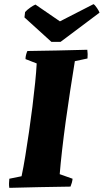

<svg xmlns="http://www.w3.org/2000/svg" viewBox="-20 -900 500 926"><path d="M25 6Q23 -5 23.5 -16Q24 -27 25 -38L84 -50Q93 -92 102 -147.5Q111 -203 120 -264.5Q129 -326 136.5 -386.5Q144 -447 149.5 -501Q155 -555 157 -594L103 -615Q103 -625 105.5 -635Q108 -645 112 -654Q184 -655 256.5 -656.5Q329 -658 401 -660Q404 -640 402 -618L341 -605Q330 -537 318.5 -462.5Q307 -388 297 -315Q287 -242 279.5 -176Q272 -110 268 -60L330 -38Q329 -28 326.5 -19Q324 -10 320 0Q244 1 170.5 2.5Q97 4 25 6ZM228 -698 98 -816 101 -842Q111 -853 126 -863.5Q141 -874 151 -878L269 -797L431 -880Q438 -876 448 -861Q458 -846 460 -839L272 -698Z"/></svg>

Font: Albura ExtraBold
Style: Italic
Weight: 758
Italic angle: -7°
Designer: Mercedes Jáuregui
Foundry: Omnibus-Type Team
Version: Version 1.000; ttfautohint (v1.8.3)